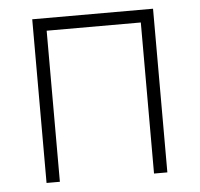

<svg xmlns="http://www.w3.org/2000/svg" viewBox="-44 -584 655 630"><g transform="rotate(-5 283.5 -269.5)"><path d="M482.4 -539.1V0H438.5V-497.6H128.4V0H84.5V-539.1Z"/></g></svg>

Font: Inter 18pt ExtraLight
Style: Regular
Weight: 250
Designer: Rasmus Andersson
Foundry: rsms
Version: Version 4.001;git-66647c0bb